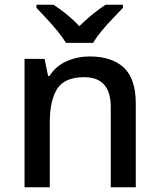

<svg xmlns="http://www.w3.org/2000/svg" viewBox="-20 -786 670 806"><path d="M356 -549Q450 -549 500 -502Q550 -455 550 -351V0H445V-336Q445 -462 334 -462Q251 -462 220 -413Q189 -364 189 -272V0H83V-539H167L182 -467H188Q214 -509 259.5 -529Q305 -549 356 -549ZM257 -606Q243 -629 221 -656Q199 -683 175 -708.5Q151 -734 133 -753V-766H205Q231 -749 259.5 -726Q288 -703 313 -676Q340 -703 368.5 -726Q397 -749 423 -766H496V-753Q478 -734 453.5 -708.5Q429 -683 406.5 -656Q384 -629 371 -606Z"/></svg>

Font: Noto Sans Arabic Med
Style: Regular
Weight: 500
Designer: Monotype Design Team, Nadine Chahine, Nizar Qandah and Khaled Hosny
Foundry: Monotype Imaging Inc.
Version: Version 2.012; ttfautohint (v1.8.4.7-5d5b)